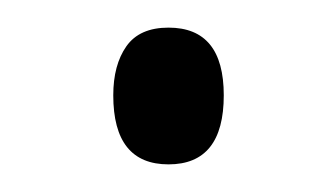

<svg xmlns="http://www.w3.org/2000/svg" viewBox="-20 -413 243 139"><path d="M62 -344Q62 -366 71.5 -379.5Q81 -393 102 -393Q142 -393 142 -344Q142 -294 102 -294Q62 -294 62 -344Z"/></svg>

Font: Noto Sans ExtraCondensed Light
Style: Regular
Weight: 300
Width: 2
Designer: Monotype Design Team
Foundry: Monotype Imaging Inc.
Version: Version 2.013; ttfautohint (v1.8.4.7-5d5b)